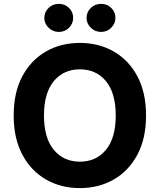

<svg xmlns="http://www.w3.org/2000/svg" viewBox="-20 -958 822 988"><path d="M731.5 -363.6Q731.5 -244.7 686.6 -161.2Q641.7 -77.8 564.6 -33.9Q487.6 9.9 391 9.9Q294 9.9 217 -34.1Q139.9 -78.1 95.2 -161.8Q50.4 -245.4 50.4 -363.6Q50.4 -482.6 95.2 -566.1Q139.9 -649.5 217 -693.4Q294 -737.2 391 -737.2Q487.6 -737.2 564.6 -693.4Q641.7 -649.5 686.6 -566.1Q731.5 -482.6 731.5 -363.6ZM575.6 -363.6Q575.6 -479.4 525.2 -540.3Q474.8 -601.2 391 -601.2Q307.2 -601.2 256.7 -540.3Q206.3 -479.4 206.3 -363.6Q206.3 -248.2 256.7 -187.1Q307.2 -126.1 391 -126.1Q474.8 -126.1 525.2 -187.1Q575.6 -248.2 575.6 -363.6ZM282.7 -793.7Q252.1 -793.7 230.1 -815.2Q208.1 -836.6 208.1 -865.8Q208.1 -896.3 230.1 -917.3Q252.1 -938.2 282.7 -938.2Q313.6 -938.2 335 -917.3Q356.5 -896.3 356.5 -865.8Q356.5 -836.6 335 -815.2Q313.6 -793.7 282.7 -793.7ZM500 -793.7Q469.5 -793.7 447.4 -815.2Q425.4 -836.6 425.4 -865.8Q425.4 -896.3 447.4 -917.3Q469.5 -938.2 500 -938.2Q530.9 -938.2 552.4 -917.3Q573.9 -896.3 573.9 -865.8Q573.9 -836.6 552.4 -815.2Q530.9 -793.7 500 -793.7Z"/></svg>

Font: Inter UI
Style: Bold
Weight: 700
Designer: Rasmus Andersson
Foundry: rsms
Version: 3.2;8d6f07862